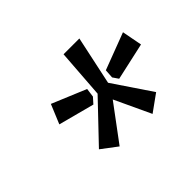

<svg xmlns="http://www.w3.org/2000/svg" viewBox="-81 -829 610 610"><g transform="rotate(-45 224.5 -524.0)"><path d="M316 -691H245L233 -526L111 -398L164 -358L254 -479L311 -357L368 -398L281 -527ZM105 -608 78 -543 199 -511 216 -530 220 -560ZM428 -607 304 -560 302 -530 315 -511 441 -539Z"/></g></svg>

Font: Exo 2 Semi Bold
Style: Italic
Weight: 600
Italic angle: -8°
Designer: Natanael Gama
Version: Version 1.001;PS 001.001;hotconv 1.0.88;makeotf.lib2.5.64775